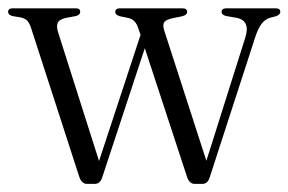

<svg xmlns="http://www.w3.org/2000/svg" viewBox="-29 -450 712 474"><path d="M205 4H186Q173 4 167 -12.5L48 -380Q43 -395 37.2 -400Q31.5 -405 22 -407L1 -410.5Q-9 -414 -9 -420.5Q-9 -429.5 2 -429.5H158.5Q169 -429.5 169 -421Q169 -413.5 159 -410.5L135 -406Q117.5 -402.5 113.5 -393.8Q109.5 -385 115 -368.5L215.5 -52.5L318 -364L312 -381Q305.5 -401.5 288.5 -405.5L266.5 -410Q255.5 -413.5 255.5 -420.5Q255.5 -429.5 267.5 -429.5H421.5Q433 -429.5 433 -420.5Q433 -413.5 421.5 -410L394.5 -404.5Q378.5 -400.5 375.5 -393.5Q372.5 -386.5 376.5 -374.5L480.5 -53L576.5 -357Q590 -399 555 -406L529 -410.5Q518 -413.5 518 -420.5Q518 -429.5 530 -429.5H651.5Q663 -429.5 663 -420.5Q663 -414 652.5 -410L637 -406Q625.5 -402.5 616.8 -391.2Q608 -380 600.5 -356.5L488.5 -11.5Q483.5 4 470.5 4H451.5Q439 4 433 -12.5L328.5 -331L223 -11Q217.5 4 205 4Z"/></svg>

Font: Fraunces 144pt S050 Light
Style: Regular
Weight: 300
Version: Version 1.000; ttfautohint (v1.8.3)